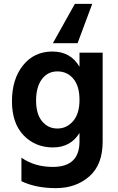

<svg xmlns="http://www.w3.org/2000/svg" viewBox="-20 -780 611 995"><path d="M382 -556H254L368 -760H458ZM277.5 -410Q227 -410 197 -369.5Q167 -329 167 -259Q167 -189 198 -151.5Q229 -114 277.5 -114Q326 -114 359 -152.5Q392 -191 392 -262.5Q392 -334 360 -372Q328 -410 277.5 -410ZM512 -46Q512 74 442.5 134.5Q373 195 269.5 195Q166 195 91 159V37Q159 85 254 85Q392 85 392 -47V-91Q346 -16 254.5 -16Q163 -16 102.5 -78.5Q42 -141 42 -255.5Q42 -370 99.5 -441.5Q157 -513 251.5 -513Q346 -513 392 -434V-507H512Z"/></svg>

Font: Hind Guntur SemiBold
Style: Regular
Weight: 600
Designer: Manushi Parikh, Hitesh Malaviya
Foundry: Indian Type Foundry
Version: Version 1.000;PS 1.0;hotconv 1.0.86;makeotf.lib2.5.63406; tt